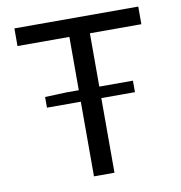

<svg xmlns="http://www.w3.org/2000/svg" viewBox="-84 -844 869 922"><g transform="rotate(-10 350.0 -383.0)"><path d="M651 -680V-766H47V-680H300V-420H239L135 -416V-364H300V0H400V-364H564V-420H400V-680Z"/></g></svg>

Font: Kawkab Mono Light
Style: Bold
Weight: 400
Monospace: yes
Designer: Abdullah Arif
Foundry: Abdullah Arif
Version: Version 1.000;PS 000.500;hotconv 1.0.88;makeotf.lib2.5.64775